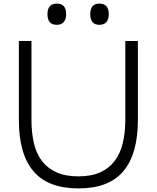

<svg xmlns="http://www.w3.org/2000/svg" viewBox="-20 -1038 872 1068"><path d="M585 -959Q585 -931 572 -915.5Q559 -900 533 -900Q482 -900 482 -959Q482 -1018 533 -1018Q585 -1018 585 -959ZM348 -959Q348 -931 334.5 -915.5Q321 -900 296 -900Q244 -900 244 -959Q244 -1018 296 -1018Q348 -1018 348 -959ZM747 -370Q747 -182 666.5 -86Q586 10 417 10Q247 10 166 -85.5Q85 -181 85 -370V-810H155V-371Q155 -300 168.5 -242Q182 -184 213 -143Q244 -102 294 -79.5Q344 -57 416 -57Q488 -57 537.5 -79.5Q587 -102 618 -143Q649 -184 663 -242Q677 -300 677 -371V-810H747Z"/></svg>

Font: TypoPRO Sinkin Sans
Style: 300 Light
Weight: 300
Designer: Keith Bates
Foundry: K-Type
Version: Sinkin Sans (version 1.0)  by Keith Bates   •   © 2014   www